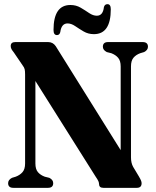

<svg xmlns="http://www.w3.org/2000/svg" viewBox="-20 -902 748 922"><path d="M235.5 -22.5Q235.5 0 210.5 0H44Q19 0 19 -22.5Q19 -38.5 37.5 -48L55.5 -53.5Q75.5 -61 88 -75.2Q100.5 -89.5 100.5 -117V-544Q100.5 -560.5 98.5 -569.2Q96.5 -578 89 -587.5L46.5 -650Q39.5 -658.5 35.5 -665.5Q31.5 -672.5 31.5 -681Q31.5 -700 53.5 -700H211Q234 -700 247.5 -680.5L559.5 -181V-583Q559.5 -610 547.5 -624.2Q535.5 -638.5 514.5 -646.5L492.5 -652Q474 -662 474 -677.5Q474 -700 499 -700H665Q690.5 -700 690.5 -677.5Q690.5 -661.5 672 -652L653.5 -646.5Q633 -639 621 -624.8Q609 -610.5 609 -583V-146.5Q609 -119 619.5 -100.5L646.5 -55.5Q655 -41 657.5 -34.2Q660 -27.5 660 -22Q660 0 637 0H476Q455.5 0 455.5 -19Q455.5 -24.5 452.5 -31.8Q449.5 -39 438.5 -55L150 -513V-117Q150 -89.5 162.2 -75.2Q174.5 -61 195 -53.5L217 -48Q235.5 -38.5 235.5 -22.5ZM431 -738Q403.5 -738 381.5 -751Q359.5 -764 340.8 -776.8Q322 -789.5 304.5 -789.5Q275 -789.5 269.5 -748Q266 -733.5 253.5 -733.5Q237 -733.5 237 -758Q237 -878 318 -878Q345.5 -878 367.5 -865Q389.5 -852 408.2 -839.2Q427 -826.5 445 -826.5Q474.5 -826.5 479 -868Q483 -882 496 -882Q512 -882 512 -857.5Q512 -738 431 -738Z"/></svg>

Font: Fraunces 144pt Soft
Style: Bold
Weight: 700
Version: Version 1.000;[0bf87f6ff]